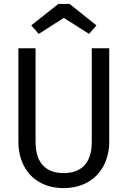

<svg xmlns="http://www.w3.org/2000/svg" viewBox="-20 -954 655 986"><path d="M541 -228.7Q541 -157.4 512.3 -103.1Q483.6 -48.7 430.5 -18.5Q377.4 11.8 306.7 11.8Q235.4 11.8 182.8 -18.5Q130.3 -48.7 102.3 -103.1Q74.4 -157.4 74.4 -228.7V-706.2H162.6V-225.6Q162.6 -146.2 199.7 -105.6Q236.9 -65.1 306.7 -65.1Q376.9 -65.1 414.1 -105.6Q451.3 -146.2 451.3 -225.6V-706.2H541ZM279.5 -933.8H337.4L475.4 -823.6L437.4 -780L307.7 -862.1L179 -780L140.5 -823.6Z"/></svg>

Font: Fira Code Fixed
Style: Regular
Weight: 400
Monospace: yes
Designer: Carrois Corporate, Edenspiekermann AG, Nikita Prokopov
Foundry: Carrois Corporate, Edenspiekermann AG, Nikita Prokopov
Version: Version 5.002